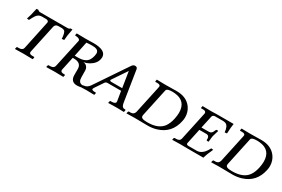

<svg xmlns="http://www.w3.org/2000/svg" viewBox="57 -1233 2943 2001"><g transform="rotate(30 1528.5 -233.0)"><path d="M458 -432.1H417Q379.4 -430.7 373 -397L300.8 -59.1Q299.8 -55.2 299.8 -48.8Q301.8 -28.3 335.9 -27.8H356.9Q361.3 -26.4 362.8 -22L357.9 -1L356 1Q355 1 246.1 -1Q246.1 -1 146 1L144 -1L148.9 -22Q150.4 -26.9 155.8 -27.8H176.8Q219.2 -28.8 226.1 -59.1L297.9 -398.9Q299.8 -407.2 299.8 -410.2Q297.9 -431.6 268.1 -432.1H216.8Q178.2 -432.1 153.3 -395.5Q140.6 -376.5 119.1 -334L94.2 -336.9Q112.8 -388.7 129.9 -474.1H154.8Q158.7 -462.9 180.2 -461.9H507.8Q531.2 -462.4 538.1 -474.1H562Q543.9 -385.7 542 -336.9L514.2 -334Q510.3 -408.2 489.7 -423.3Q477.5 -432.1 458 -432.1Z M899.9 -354Q903.8 -374.5 903.8 -381.8Q903.8 -422.9 856 -430.2Q842.3 -432.1 825.7 -432.1Q780.8 -432.1 755.9 -428.2L718.8 -250H757.8Q850.6 -250 881.8 -304.7Q894 -325.7 899.9 -354ZM602.5 -60.1 676.8 -402.8V-411.1Q668.9 -433.1 621.6 -434.1Q616.7 -435.1 615.7 -438L620.6 -461.9Q680.7 -460 723.6 -460Q742.2 -460 784.2 -460.9Q816.4 -461.9 827.6 -461.9Q974.6 -460.4 975.6 -378.9Q975.1 -367.7 972.7 -355Q960.4 -297.4 896.5 -260.3Q864.3 -242.2 832.5 -237.8L831.5 -236.8Q868.7 -234.4 884.8 -199.2Q890.6 -185.1 890.6 -170.9L891.6 -90.8Q891.6 -35.2 928.2 -25.9Q937.5 -23.9 946.8 -23.9L949.7 0Q921.4 7.8 893.6 7.8Q818.4 7.8 815.9 -70.3Q815.9 -76.2 815.9 -83V-148.9Q813.5 -218.8 729.5 -220.2H711.9L677.7 -60.1Q676.8 -55.2 676.8 -49.8Q678.7 -28.3 713.9 -27.8H725.6Q731.4 -25.9 731.9 -22L726.6 -1L723.6 1Q722.7 1 622.6 -1L522.5 1L520.5 -1L525.9 -22Q528.8 -27.3 533.7 -27.8H553.7Q595.7 -29.3 602.5 -60.1Z M1130.4 -164.1 1059.6 -59.1Q1054.2 -49.3 1053.7 -45.9Q1052.7 -43.9 1052.2 -42Q1054.2 -27.3 1087.4 -26.9H1099.6Q1104.5 -25.4 1104.5 -21L1099.6 0L1097.7 2Q1097.2 2 1004.4 0Q1004.4 0 941.4 2L940.4 0L945.3 -21Q948.2 -25.9 952.6 -26.9Q995.6 -28.3 1023.4 -69.8L1279.3 -449.2Q1294.9 -473.6 1316.4 -474.1Q1343.3 -474.1 1347.2 -451.2Q1347.2 -449.7 1347.7 -449.2L1406.2 -76.2Q1413.6 -35.6 1434.6 -29.3Q1443.4 -26.9 1455.6 -26.9Q1461.4 -25.4 1460.4 -21L1456.5 0L1453.6 2Q1452.6 2 1375.5 0L1267.6 2L1266.6 0L1271.5 -21Q1272.9 -25.9 1278.3 -26.9H1295.4Q1332.5 -27.8 1339.4 -47.9V-59.1L1320.3 -174.8H1154.3Q1139.2 -174.3 1130.4 -164.1ZM1316.4 -204.1 1286.6 -393.1H1285.6L1167.5 -217.8Q1168.5 -204.6 1183.6 -204.1Z M1491.2 -21Q1494.1 -26.9 1498 -27.8H1521Q1557.6 -27.8 1568.8 -64Q1570.3 -68.8 1570.8 -73.2L1641.1 -399.9Q1643.1 -412.1 1643.1 -415Q1641.1 -433.6 1607.9 -434.1H1585Q1580.6 -435.5 1580.1 -439L1584 -460L1585.9 -461.9L1684.1 -460Q1789.6 -461.9 1824.2 -461.9Q1943.4 -461.9 2001.5 -382.3Q2036.6 -333.5 2037.1 -270Q2037.1 -245.1 2031.2 -220.2Q1997.6 -60.5 1846.7 -14.2Q1795.9 1 1740.2 1Q1689.9 1 1625.5 -0.5Q1596.2 -1 1585.9 -1L1487.8 1L1485.8 -1ZM1645 -70.8Q1644 -64.9 1644 -57.1Q1644 -32.7 1689 -28.3Q1703.6 -26.9 1722.2 -26.9Q1853.5 -26.9 1907.7 -101.6Q1936 -141.6 1949.2 -203.1Q1958 -248.5 1958 -277.8Q1958 -419.4 1817.4 -432.6Q1803.2 -434.1 1789.1 -434.1Q1730.5 -434.1 1719.7 -414.6Q1717.8 -410.2 1716.8 -405.8Z M2508.8 -461.9Q2502 -424.3 2498 -341.8L2471.7 -338.9Q2465.8 -409.7 2432.6 -426.8Q2418 -433.6 2399.9 -434.1H2301.8Q2273.4 -432.6 2269 -410.2L2236.8 -262.2H2323.7Q2354 -262.2 2366.7 -286.6Q2368.2 -290 2369.6 -293L2379.9 -314Q2382.8 -319.3 2386.7 -319.8H2403.8Q2405.8 -318.4 2405.8 -316.9Q2384.8 -247.6 2383.8 -243.2Q2379.9 -224.1 2376 -173.8L2373 -170.9H2356Q2350.6 -172.4 2349.6 -176.8V-199.2Q2345.2 -228.5 2317.9 -230H2230L2191.9 -50.8Q2191.9 -49.8 2191.4 -47.4Q2190.9 -44.9 2190.9 -43.9Q2192.9 -28.3 2215.8 -27.8H2314Q2377 -27.8 2421.4 -102.5Q2427.7 -112.8 2433.6 -125L2459 -122.1Q2423.8 -46.9 2411.6 0H2210L2137.7 -1L2038.6 1L2036.6 -1L2042 -22.9Q2045.9 -27.3 2048.8 -27.8H2071.8Q2111.8 -29.3 2118.7 -60.1L2191.9 -400.9Q2192.9 -405.8 2192.9 -411.1Q2190.9 -433.6 2158.7 -434.1H2134.8Q2131.3 -434.1 2130.4 -435.5Q2130.4 -437 2130.9 -438L2134.8 -460L2136.7 -461.9L2235.8 -460L2308.6 -461.9Z M2510.7 -21Q2513.7 -26.9 2517.6 -27.8H2540.5Q2577.1 -27.8 2588.4 -64Q2589.8 -68.8 2590.3 -73.2L2660.6 -399.9Q2662.6 -412.1 2662.6 -415Q2660.6 -433.6 2627.4 -434.1H2604.5Q2600.1 -435.5 2599.6 -439L2603.5 -460L2605.5 -461.9L2703.6 -460Q2809.1 -461.9 2843.8 -461.9Q2962.9 -461.9 3021 -382.3Q3056.2 -333.5 3056.6 -270Q3056.6 -245.1 3050.8 -220.2Q3017.1 -60.5 2866.2 -14.2Q2815.4 1 2759.8 1Q2709.5 1 2645 -0.5Q2615.7 -1 2605.5 -1L2507.3 1L2505.4 -1ZM2664.6 -70.8Q2663.6 -64.9 2663.6 -57.1Q2663.6 -32.7 2708.5 -28.3Q2723.1 -26.9 2741.7 -26.9Q2873 -26.9 2927.2 -101.6Q2955.6 -141.6 2968.8 -203.1Q2977.5 -248.5 2977.5 -277.8Q2977.5 -419.4 2836.9 -432.6Q2822.8 -434.1 2808.6 -434.1Q2750 -434.1 2739.3 -414.6Q2737.3 -410.2 2736.3 -405.8Z"/></g></svg>

Font: Linux Libertine Capitals O
Style: Bold Italic Samll Caps
Weight: 400
Italic angle: -12°
Designer: Philipp H. Poll
Foundry: Philipp H. Poll
Version: Version 5.0.4